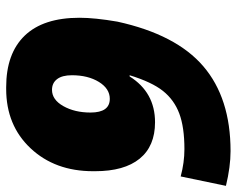

<svg xmlns="http://www.w3.org/2000/svg" viewBox="-93 -671 774 628"><g transform="rotate(90 294.0 -357.0)"><path d="M379.9 -477.1Q458 -477.1 499 -426.8Q540 -376.5 540 -280.8Q540 -277.3 540 -274.4Q540 -149.9 465.1 -70.1Q390.1 9.8 271 9.8Q268.1 9.8 265.1 9.8Q154.8 9.8 96.4 -51Q38.1 -111.8 38.1 -230Q38.1 -280.3 50.8 -354Q92.8 -545.9 196.8 -635Q300.8 -724.1 474.1 -724.1Q525.4 -724.1 587.9 -709L557.1 -561Q511.7 -573.2 467.8 -573.2Q396 -573.2 351.3 -556.4Q306.6 -539.6 277.6 -503.2Q248.5 -466.8 226.1 -394H230Q282.2 -477.1 379.9 -477.1ZM273.9 -140.1Q306.2 -140.1 327.1 -177.2Q348.1 -214.4 348.1 -266.1Q348.1 -329.1 303.2 -329.1Q270 -329.1 248 -293.5Q226.1 -257.8 226.1 -205.1Q226.1 -173.3 238.8 -156.7Q251.5 -140.1 273.9 -140.1Z"/></g></svg>

Font: Open Sans Hebrew Extra Bold
Style: Italic
Weight: 800
Italic angle: -12°
Foundry: Ascender Corporation, Yanek Iontef
Version: Version 2.001;PS 002.001;hotconv 1.0.70;makeotf.lib2.5.58329